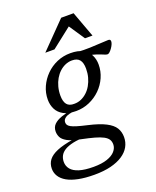

<svg xmlns="http://www.w3.org/2000/svg" viewBox="-228 -803 934 1147"><g transform="rotate(-20 239.0 -229.0)"><path d="M490.5 -403.5Q483.5 -403.5 475.8 -406.5Q468 -409.5 456.8 -414.2Q445.5 -419 429 -424.5Q412.5 -430 388.8 -435.2Q365 -440.5 332 -444L323.5 -478Q365.5 -475.5 404.5 -476.8Q443.5 -478 474.2 -480.2Q505 -482.5 522 -482.5Q529.5 -482.5 533 -479.2Q536.5 -476 536.5 -469Q536.5 -460.5 531.5 -449.5Q526.5 -438.5 519 -428Q511.5 -417.5 503.8 -410.5Q496 -403.5 490.5 -403.5ZM203 -193.5Q225.5 -193.5 245.8 -202.2Q266 -211 283.2 -226.8Q300.5 -242.5 313 -264.5Q325.5 -286.5 332.5 -312.2Q339.5 -338 339.5 -367Q339.5 -405 324.5 -423.5Q309.5 -442 276.5 -442Q254 -442 233.8 -433.2Q213.5 -424.5 196.2 -408.5Q179 -392.5 166.5 -371Q154 -349.5 147 -323.2Q140 -297 140 -268.5Q140 -230 155 -211.2Q170 -192.5 203 -193.5ZM282 -486Q330.5 -486 360.5 -469.8Q390.5 -453.5 404.5 -426Q418.5 -398.5 418.5 -364.5Q418.5 -322 401.2 -283Q384 -244 353.5 -214Q323 -184 283 -166.5Q243 -149 198 -149Q149.5 -149 119.2 -165.2Q89 -181.5 75 -209.2Q61 -237 61 -270.5Q61 -313.5 78.5 -352.2Q96 -391 126.2 -421.2Q156.5 -451.5 196.5 -468.8Q236.5 -486 282 -486ZM171 246Q112.5 246 69.5 237.2Q26.5 228.5 -1.5 212.5Q-29.5 196.5 -43.5 174.2Q-57.5 152 -57.5 125.5Q-57.5 93.5 -39.8 70.2Q-22 47 16.5 31Q55 15 118.5 4.5L140.5 -20.5L199.5 14.5Q151.5 15 117.8 22.2Q84 29.5 63.2 42Q42.5 54.5 33 72.2Q23.5 90 23.5 111.5Q23.5 138 39.8 158Q56 178 91 189Q126 200 182 200Q234 200 268.5 188.2Q303 176.5 320.2 156.5Q337.5 136.5 337.5 113.5Q337.5 95 329 81.8Q320.5 68.5 300.8 58Q281 47.5 248 38.2Q215 29 166.5 19Q110.5 8.5 83.5 -6.8Q56.5 -22 48.2 -39.8Q40 -57.5 40 -75Q40 -102.5 57.2 -119.8Q74.5 -137 105.8 -148Q137 -159 178.5 -166.5L193.5 -153.5Q149 -149.5 130.5 -137.8Q112 -126 112 -108Q112 -99 116.2 -91.5Q120.5 -84 132.8 -77Q145 -70 168.8 -62.8Q192.5 -55.5 232.5 -46.5Q303 -30.5 342.2 -10.2Q381.5 10 397.2 35.5Q413 61 413 94.5Q413 127.5 397.5 155.2Q382 183 351.2 203.2Q320.5 223.5 275.5 234.8Q230.5 246 171 246ZM143 -539.5 303.5 -703.5H382.5L443 -539.5H395.5L322 -649H341L201.5 -539.5Z"/></g></svg>

Font: Newsreader 11pt
Style: Italic
Weight: 400
Italic angle: -17°
Version: Version 1.003